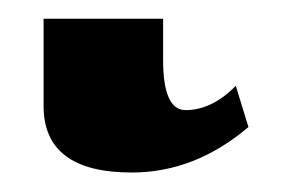

<svg xmlns="http://www.w3.org/2000/svg" viewBox="-20 -0 310 200"><path d="M117.2 179.7Q25.4 179.7 25.4 110.4V19.5H149.9V62.5Q149.9 114.7 173.3 114.7Q200.7 114.7 225.6 89.4L238.8 132.3Q183.1 179.7 117.2 179.7Z"/></svg>

Font: Munson
Style: Bold
Weight: 700
Designer: Paul James MIller
Foundry: High-Logic / Made with FontCreator
Version: Version 2.10;May 5, 2019;FontCreator 11.5.0.2430 64-bit